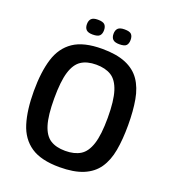

<svg xmlns="http://www.w3.org/2000/svg" viewBox="-148 -927 930 1045"><g transform="rotate(20 317.5 -405.0)"><path d="M44 -334Q44 -444 67.5 -520.5Q91 -597 150 -637Q209 -677 316 -677Q399 -677 453 -654.5Q507 -632 537 -588.5Q567 -545 578.5 -481Q590 -417 590 -334Q590 -251 578.5 -187.5Q567 -124 537 -80.5Q507 -37 453 -14.5Q399 8 316 8Q209 8 150 -32Q91 -72 67.5 -148Q44 -224 44 -334ZM162 -334Q162 -236 178.5 -182.5Q195 -129 228.5 -107.5Q262 -86 315 -86Q368 -86 402.5 -107Q437 -128 454.5 -182Q472 -236 472 -334Q472 -433 454.5 -487.5Q437 -542 402.5 -563.5Q368 -585 315 -585Q262 -585 228.5 -563Q195 -541 178.5 -487Q162 -433 162 -334ZM290 -775Q290 -754 279.5 -743Q269 -732 239 -732Q213 -732 202 -743Q191 -754 191 -775Q191 -796 202 -807Q213 -818 239 -818Q269 -818 279.5 -807Q290 -796 290 -775ZM444 -775Q444 -754 434 -743Q424 -732 394 -732Q367 -732 356 -743Q345 -754 345 -775Q345 -796 356 -807Q367 -818 394 -818Q424 -818 434 -807Q444 -796 444 -775Z"/></g></svg>

Font: Glory Thin SemiBold
Style: Regular
Weight: 600
Version: Version 1.011